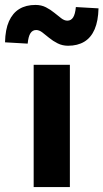

<svg xmlns="http://www.w3.org/2000/svg" viewBox="-72 -759 419 779"><path d="M64.6 0V-496H211.5V0ZM204.3 -573.4Q181.1 -573.4 161.9 -583.1Q142.7 -592.7 127.5 -605.3Q112.4 -617.9 99.7 -627.5Q87 -637.2 74.8 -637.2Q60 -637.2 51.6 -624.3Q43.1 -611.5 40.3 -582L-51.6 -587.3Q-50.5 -639.4 -35.6 -672.7Q-20.6 -706.1 6.3 -722.5Q33.3 -739 71.9 -739Q96 -739 114.6 -729.3Q133.3 -719.7 148.5 -707.1Q163.7 -694.5 176.5 -684.9Q189.2 -675.2 201.4 -675.2Q216.2 -675.2 224.6 -688.2Q233.1 -701.3 235.8 -730.4L327.7 -725.1Q326.5 -674 312 -640.2Q297.5 -606.5 270.2 -589.9Q242.9 -573.4 204.3 -573.4Z"/></svg>

Font: Source Sans 3 VF
Style: Regular
Weight: 200
Designer: Paul D. Hunt
Foundry: Adobe
Version: Version 3.046;hotconv 1.0.118;makeotfexe 2.5.65603